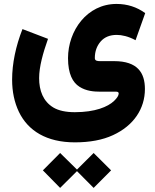

<svg xmlns="http://www.w3.org/2000/svg" viewBox="-20 -459 770 951"><path d="M192.4 384.8 277.8 471.7 361.3 388.7 443.8 471.7 530.3 384.8 443.8 298.8 361.3 380.9 277.8 298.8ZM350.6 246.1C424.8 246.1 487.8 234.4 539.6 210.4C642.6 163.1 697.8 79.1 697.8 -18.1C697.8 -98.1 661.6 -156.2 545.4 -156.2H476.1C462.9 -156.2 449.7 -157.2 449.7 -171.4C449.7 -204.1 459.5 -231.4 478.5 -253.4C497.6 -275.4 524.4 -286.1 558.1 -286.1C583 -286.1 615.7 -279.3 651.4 -259.8L699.2 -394C657.7 -424.3 610.4 -439.5 557.1 -439.5C410.6 -439.5 316.9 -306.6 316.9 -170.9C316.9 -92.8 340.3 -50.3 373.5 -29.3C406.7 -7.8 445.3 -4.9 476.1 -4.9H555.2C563.5 -4.9 567.9 -2 567.9 3.9C567.9 14.2 560.1 26.4 544.9 41C514.2 70.3 450.7 96.7 350.6 96.7C305.7 96.7 270.5 88.9 244.6 73.7C193.4 43 173.8 -10.7 173.8 -71.8C173.8 -128.4 192.9 -196.3 217.8 -266.6L91.3 -314.9C58.1 -230.5 40 -144 40 -64.5C40 -4.9 51.3 48.3 73.7 95.2C118.7 188.5 210.4 246.1 350.6 246.1Z"/></svg>

Font: Vazirmatn Black
Style: Regular
Weight: 900
Designer: Saber Rastikerdar
Foundry: Saber Rastikerdar
Version: Version 33.003